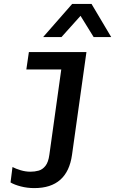

<svg xmlns="http://www.w3.org/2000/svg" viewBox="-20 -778 640 984"><path d="M156 186Q120 186 87 177.5Q54 169 34 157L44 78Q61 87 86 94.5Q111 102 136 102Q158 102 178 96.5Q198 91 213 72Q228 53 233 15L294 -422H115L128 -511H423L349 16Q325 186 156 186ZM201 -588 350 -758H449L550 -588H460L363 -745H436L295 -588Z"/></svg>

Font: Chivo Mono Medium Medium
Style: Italic
Weight: 500
Italic angle: -8.05°
Monospace: yes
Version: Version 1.008